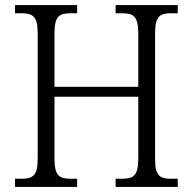

<svg xmlns="http://www.w3.org/2000/svg" viewBox="-20 -734 757 754"><path d="M39 0H283V-32H259C214 -32 194 -42 194 -111V-354H523V-111C523 -42 503 -32 458 -32H434V0H678V-32H654C609 -32 589 -42 589 -108V-603C589 -672 609 -682 654 -682H678V-714H434V-682H458C503 -682 523 -672 523 -603V-393H194V-604C194 -672 214 -682 259 -682H283V-714H39V-682H62C107 -682 128 -672 128 -605V-111C128 -42 108 -32 63 -32H39Z"/></svg>

Font: Noto Serif Devanagari SemiCondensed Light
Style: Regular
Weight: 300
Width: 4
Designer: Universal Thirst, Indian Type Foundry and the Monotype Design Team
Foundry: Monotype Imaging Inc.
Version: Version 2.004